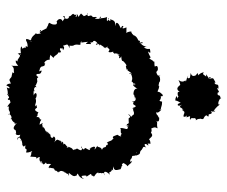

<svg xmlns="http://www.w3.org/2000/svg" viewBox="-75 -614 707 597"><g transform="rotate(90 278.5 -315.5)"><path d="M280 -512C275 -510 297 -503 293 -511C294 -512 294 -515 300 -524C302 -508 315 -514 305 -528C318 -512 309 -529 327 -534C315 -519 320 -539 336 -535C321 -539 343 -529 343 -534C345 -543 331 -543 345 -542C337 -560 344 -550 353 -553C341 -558 353 -562 344 -575C346 -561 351 -576 355 -570C347 -579 351 -582 349 -585C354 -600 345 -591 338 -604C339 -598 338 -603 338 -603C349 -616 335 -607 335 -613C335 -615 333 -626 325 -617C333 -634 317 -635 329 -624C314 -633 319 -631 303 -646C309 -630 311 -635 308 -643C299 -636 287 -647 281 -649C290 -650 289 -649 283 -646C273 -650 281 -635 268 -639C266 -648 261 -638 253 -637C259 -646 252 -633 256 -641C234 -643 250 -633 236 -628C227 -623 242 -629 236 -632C218 -622 224 -628 225 -608C222 -623 215 -616 223 -611C207 -600 209 -604 218 -603C211 -595 212 -590 205 -596C205 -584 219 -575 213 -578C209 -577 203 -578 214 -571C219 -562 215 -557 207 -555C209 -555 210 -554 219 -553C225 -554 226 -539 215 -548C219 -543 226 -543 234 -540C223 -539 242 -535 229 -517C247 -527 252 -519 241 -527C252 -510 258 -510 266 -521C264 -513 270 -514 277 -515C281 -520 281 -513 288 -514ZM280 -381C286 -385 296 -387 296 -372C302 -384 290 -383 298 -377C303 -378 301 -370 310 -385C324 -367 317 -373 313 -378C325 -372 325 -381 336 -378C345 -363 348 -378 334 -361C342 -363 341 -373 348 -362C361 -361 363 -366 366 -357C366 -357 374 -352 378 -364C365 -353 373 -345 370 -361C390 -359 377 -354 378 -335C380 -341 392 -334 395 -340C402 -339 399 -334 403 -339C407 -338 399 -327 399 -327C404 -315 403 -312 410 -313C406 -321 417 -308 417 -308C416 -314 415 -310 423 -294C420 -290 425 -302 433 -295C429 -298 430 -293 433 -292C442 -291 433 -284 446 -279C434 -276 440 -263 433 -265C445 -257 450 -254 437 -258C434 -249 441 -247 441 -238C437 -249 448 -238 447 -241C442 -227 436 -228 445 -223C440 -214 436 -212 436 -216C455 -220 445 -208 441 -200C441 -206 445 -196 446 -191C447 -202 442 -192 447 -190C437 -184 441 -182 436 -175C440 -178 439 -163 437 -172C431 -165 422 -164 431 -157C422 -165 418 -148 419 -154C433 -149 431 -154 418 -151C417 -141 408 -143 423 -130C413 -138 403 -132 405 -128C413 -126 407 -117 398 -119C404 -109 399 -123 401 -120C382 -105 388 -99 396 -115C391 -98 374 -105 375 -92C369 -103 376 -88 362 -95C367 -85 373 -83 358 -87C348 -94 353 -88 350 -84C355 -86 342 -89 344 -75C335 -86 326 -71 332 -71C338 -85 332 -76 330 -82C324 -69 320 -68 315 -77C315 -77 298 -75 311 -74C305 -67 303 -77 287 -73C278 -71 291 -71 282 -75C268 -79 265 -70 277 -67C256 -64 259 -72 265 -69C249 -64 248 -77 253 -77C240 -68 245 -70 246 -73C229 -80 238 -78 224 -77C217 -84 222 -81 214 -75C205 -75 216 -88 202 -91C196 -96 203 -79 204 -83C191 -88 193 -84 187 -91C186 -97 185 -103 178 -101C184 -109 169 -94 178 -99C166 -101 165 -118 166 -110C166 -122 167 -112 148 -120C146 -114 158 -125 160 -129C152 -130 152 -140 144 -143C133 -140 148 -137 142 -152C132 -146 126 -147 133 -158C134 -152 121 -155 136 -158C126 -165 125 -159 122 -158C119 -173 113 -170 130 -179C117 -178 124 -175 122 -190C118 -188 123 -190 123 -188C115 -198 121 -208 119 -212C105 -212 109 -218 112 -215C114 -210 111 -220 110 -236C120 -221 116 -235 117 -245C103 -241 116 -242 111 -249C112 -259 108 -244 107 -256C111 -267 123 -268 118 -260C111 -262 120 -276 124 -270C115 -272 118 -273 132 -293C121 -278 136 -283 124 -298C131 -290 129 -307 138 -301C142 -296 145 -304 140 -315C142 -315 139 -309 147 -318C145 -320 146 -326 150 -335C150 -322 148 -326 154 -333C167 -330 159 -338 155 -339C176 -340 169 -346 168 -342C170 -346 178 -353 184 -356C178 -360 186 -351 189 -354C197 -357 198 -352 194 -361C199 -353 200 -363 208 -371C215 -367 204 -359 209 -369C226 -377 231 -371 234 -371C232 -372 238 -377 245 -381C244 -372 236 -378 242 -384C241 -373 244 -371 257 -390C253 -384 259 -376 276 -377C274 -378 268 -379 288 -381ZM280 11C288 6 284 18 291 12C287 6 297 7 298 5C311 16 314 18 311 10C325 14 327 4 321 11C332 5 332 6 337 11C327 14 344 -5 351 5C338 0 353 8 362 -8C366 -9 365 -9 361 -4C369 -10 363 -9 363 -14C379 2 383 -6 385 -11C379 -6 382 -13 399 -12C385 -7 405 -7 399 -25C410 -22 404 -21 416 -15C403 -17 404 -20 414 -28C418 -22 416 -29 416 -29C438 -35 426 -27 436 -36C427 -44 436 -40 441 -40C447 -46 441 -46 454 -43C456 -56 445 -65 454 -61C454 -52 452 -65 467 -56C468 -77 468 -73 470 -75C479 -78 470 -73 468 -86C476 -83 486 -85 490 -97C492 -95 477 -83 481 -90C487 -96 498 -94 485 -105C493 -107 488 -109 490 -121C504 -105 505 -120 501 -115C504 -124 501 -131 509 -132C500 -132 511 -128 511 -137C511 -137 521 -153 514 -139C517 -153 506 -144 515 -163C516 -161 522 -166 514 -163C524 -169 519 -182 526 -175C515 -172 525 -175 518 -177C534 -195 525 -194 526 -202C526 -198 531 -197 520 -203C518 -205 531 -205 536 -221C534 -225 535 -215 527 -216C523 -237 530 -230 530 -230C519 -248 518 -243 527 -248C523 -255 535 -251 528 -253C532 -256 517 -258 516 -269C522 -261 515 -278 519 -276C515 -287 524 -289 525 -288C511 -281 512 -291 519 -299C526 -307 522 -304 517 -301C512 -311 507 -311 506 -308C511 -319 517 -311 497 -314C513 -317 509 -324 506 -337C497 -342 496 -337 496 -345C496 -337 486 -342 487 -349C488 -343 489 -355 497 -358C487 -367 490 -369 480 -373C485 -364 487 -369 472 -366C483 -365 472 -373 465 -373C463 -380 468 -385 454 -385C453 -390 456 -382 464 -384C458 -405 455 -392 446 -402C446 -402 451 -400 440 -406C440 -406 433 -407 439 -417C428 -406 423 -414 433 -423C425 -424 426 -415 427 -430C406 -429 414 -418 417 -422C405 -431 404 -442 391 -430C404 -425 388 -431 393 -431C393 -431 386 -436 380 -432C372 -446 379 -449 379 -452C361 -447 362 -456 353 -444C366 -458 349 -457 346 -457L343 -453C341 -459 339 -446 328 -448C334 -450 326 -461 320 -464C322 -453 316 -462 320 -462C309 -463 311 -466 296 -466C296 -460 290 -455 296 -455C289 -464 275 -465 280 -457C278 -469 281 -468 275 -468C260 -454 269 -454 264 -452C250 -459 243 -457 249 -455C240 -455 235 -458 232 -458C241 -456 230 -463 218 -458C214 -454 212 -448 216 -459C207 -462 219 -460 214 -452C197 -443 206 -453 205 -447C194 -457 197 -451 193 -453C178 -452 190 -442 186 -443C174 -440 161 -446 175 -441C170 -442 165 -431 162 -426C157 -434 161 -429 140 -422C148 -432 143 -430 132 -428C132 -421 134 -419 127 -409C126 -422 122 -409 127 -422C122 -408 124 -408 114 -398C117 -413 107 -404 114 -396C103 -401 107 -389 107 -394C105 -390 95 -390 90 -379C88 -375 100 -388 85 -373C79 -369 76 -369 78 -372C78 -372 77 -360 83 -355C72 -355 65 -355 66 -356C64 -353 71 -347 67 -342C62 -350 55 -342 68 -338C64 -335 55 -332 54 -330C45 -322 58 -321 61 -322C55 -318 44 -325 40 -304C51 -306 46 -313 44 -301C33 -294 33 -308 46 -295C46 -295 42 -293 33 -295C39 -280 34 -270 42 -267C33 -277 24 -272 38 -276C40 -260 38 -251 34 -264C30 -257 37 -252 29 -247C25 -242 38 -232 21 -234C21 -239 30 -230 31 -218C36 -231 25 -217 22 -214C33 -203 38 -210 24 -202C38 -200 33 -194 26 -200C23 -200 30 -196 23 -190C25 -183 30 -185 31 -176C37 -179 45 -166 30 -158C29 -173 47 -154 47 -157C34 -153 39 -141 48 -138C44 -136 53 -144 47 -135C47 -142 56 -139 56 -135C59 -120 45 -114 54 -114C49 -110 57 -116 69 -105C59 -113 55 -110 68 -107C69 -104 77 -89 80 -86C80 -86 69 -85 76 -90C79 -85 79 -83 84 -89C87 -71 85 -83 84 -71C87 -75 87 -65 101 -59C106 -61 102 -51 110 -60C112 -55 104 -63 101 -44C109 -40 106 -48 126 -48C120 -38 129 -43 129 -42C124 -32 140 -34 124 -29C130 -23 144 -28 151 -27C148 -22 141 -34 147 -17C153 -31 157 -21 168 -16C168 -16 174 -24 168 -11C177 -10 177 -14 186 -19C183 -18 187 -2 183 3C192 -9 198 -3 206 -6C206 -4 210 -8 205 -2C202 0 222 2 220 3C229 11 229 9 235 6C237 6 240 4 243 4C237 1 241 18 246 18C250 6 259 4 252 17C257 15 271 12 275 15C272 4 280 17 272 16Z"/></g></svg>

Font: Charger Distortion
Style: 1
Weight: 400
Designer: Jasper
Foundry: Cannot Into Space Fonts
Version: Version 0.98